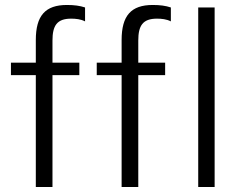

<svg xmlns="http://www.w3.org/2000/svg" viewBox="-20 -752 970 772"><path d="M191 -500V-589C191 -649 209 -677 266 -677C284 -677 305 -675 322 -666V-722C301 -729 278 -732 249 -732C162 -732 124 -689 124 -591V-500H24V-450H124V0H191V-450H299V-500ZM536 -500V-589C536 -649 554 -677 611 -677C629 -677 650 -675 667 -666V-722C646 -729 623 -732 594 -732C507 -732 469 -689 469 -591V-500H369V-450H469V0H536V-450H644V-500ZM777 0H843V-722H777Z"/></svg>

Font: Perun Light
Style: Regular
Weight: 300
Foundry: Copyright (c) Stefan Peev, Context Ltd, 2016
Version: Version 1.089